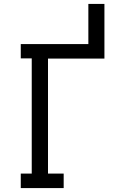

<svg xmlns="http://www.w3.org/2000/svg" viewBox="-20 -960 640 980"><path d="M86 0V-74H142V-662H86V-735H431V-940H513V-661H225V-74H305V0Z"/></svg>

Font: Iosevka Curly Slab Extended
Style: Regular
Weight: 400
Width: 7
Monospace: yes
Designer: Belleve Invis
Foundry: Belleve Invis
Version: Version 11.1.0; ttfautohint (v1.8.3)